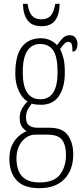

<svg xmlns="http://www.w3.org/2000/svg" viewBox="-20 -743 439 1004"><path d="M186 241Q104 241 66.5 199.5Q29 158 29 88Q29 45 43 16Q57 -13 78 -31Q99 -49 119 -57Q105 -65 94 -81.5Q83 -98 83 -127Q83 -155 95.5 -176Q108 -197 124 -212Q96 -229 78 -268Q60 -307 60 -358Q60 -454 95 -498.5Q130 -543 194 -543Q221 -543 243 -532.5Q265 -522 278 -507Q291 -525 306.5 -542Q322 -559 345 -559Q365 -559 375 -545Q385 -531 385 -513Q385 -495 378.5 -484Q372 -473 359 -473Q359 -499 355 -511.5Q351 -524 337 -524Q328 -524 318 -515.5Q308 -507 294 -486Q305 -466 312 -438Q319 -410 319 -363Q319 -285 287.5 -240Q256 -195 194 -195Q183 -195 169 -196.5Q155 -198 146 -201Q135 -188 125.5 -171Q116 -154 116 -128Q116 -99 132 -87Q148 -75 177 -75H240Q308 -75 335.5 -35Q363 5 363 64Q363 145 317 193Q271 241 186 241ZM191 -224Q281 -224 281 -365Q281 -447 258 -480Q235 -513 189 -513Q147 -513 123 -477.5Q99 -442 99 -364Q99 -224 191 -224ZM187 211Q262 211 293.5 170Q325 129 325 67Q325 16 304.5 -11.5Q284 -39 228 -39H166Q124 -39 95 -3.5Q66 32 66 86Q66 121 77 149.5Q88 178 114.5 194.5Q141 211 187 211ZM197 -606Q147 -606 124 -637Q101 -668 100 -723H124Q131 -678 148 -660Q165 -642 197 -642Q227 -642 244 -659.5Q261 -677 269 -723H292Q291 -668 269 -637Q247 -606 197 -606Z"/></svg>

Font: Noto Serif Hebrew ExtraCondensed ExtraLight
Style: Regular
Weight: 200
Width: 2
Designer: Monotype Design Team
Foundry: Monotype Imaging Inc.
Version: Version 2.004; ttfautohint (v1.8.4.7-5d5b)